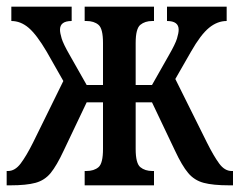

<svg xmlns="http://www.w3.org/2000/svg" viewBox="-20 -556 719 576"><path d="M0 0V-43H4Q25 -43 42 -65.5Q59 -88 79 -128L170 -313L120 -401Q90 -452 66 -472.5Q42 -493 14 -493V-536H195V-493Q160 -493 160 -467Q160 -457 165 -440.5Q170 -424 189 -391L240 -301H289V-427Q289 -470 275.5 -481.5Q262 -493 239 -493H234V-536H442V-493H437Q415 -493 401 -481.5Q387 -470 387 -427V-301H436L487 -391Q506 -424 511 -440.5Q516 -457 516 -467Q516 -493 481 -493V-536H660V-493Q632 -493 607 -472.5Q582 -452 553 -401L506 -319L601 -128Q621 -88 637.5 -65.5Q654 -43 675 -43H679V0H668Q619 0 591 -7.5Q563 -15 544.5 -37Q526 -59 505 -104L436 -249H387V-109Q387 -66 401 -54.5Q415 -43 437 -43H442V0H234V-43H239Q262 -43 275.5 -54.5Q289 -66 289 -109V-249H240L171 -104Q150 -59 132 -37Q114 -15 86.5 -7.5Q59 0 11 0Z"/></svg>

Font: Noto Serif ExtraCondensed Medium
Style: Regular
Weight: 500
Width: 2
Designer: Monotype Design Team
Foundry: Monotype Imaging Inc.
Version: Version 2.015